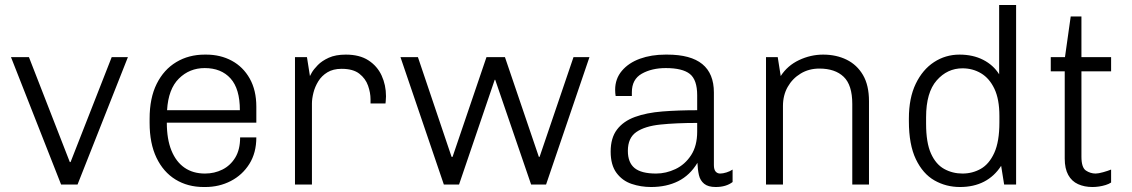

<svg xmlns="http://www.w3.org/2000/svg" viewBox="-20 -740 4538 770"><path d="M225 0 24 -511H96L260 -90H263L428 -511H493L291 0Z M797 10Q733 10 684 -20Q635 -50 607.5 -107.5Q580 -165 580 -247V-264Q580 -347 608.5 -404Q637 -461 687 -491Q737 -521 801 -521H807Q864 -521 909.5 -496.5Q955 -472 981.5 -425Q1008 -378 1008 -312V-248H649Q649 -182 667.5 -136.5Q686 -91 720 -67.5Q754 -44 802 -44Q840 -44 872 -60Q904 -76 923.5 -108Q943 -140 943 -189H1008Q1008 -127 980 -82.5Q952 -38 905.5 -14Q859 10 803 10ZM650 -298H942Q942 -384 904.5 -425.5Q867 -467 801 -467Q740 -467 697.5 -425Q655 -383 650 -298Z M1163 0V-511H1211L1223 -435Q1223 -436 1230.5 -449Q1238 -462 1254.5 -479Q1271 -496 1298.5 -508.5Q1326 -521 1367 -521Q1422 -521 1457.5 -498Q1493 -475 1510.5 -437Q1528 -399 1528 -354Q1528 -344 1527 -335.5Q1526 -327 1526 -325H1466V-342Q1466 -368 1456 -396.5Q1446 -425 1421 -444.5Q1396 -464 1350 -464Q1316 -464 1293 -450Q1270 -436 1256.5 -414Q1243 -392 1237 -368Q1231 -344 1231 -325V0Z M1760 0 1586 -511H1656L1791 -111H1795L1931 -511H2005L2141 -111H2144L2280 -511H2344L2170 0H2110L1966 -420H1964L1821 0Z M2591 10Q2550 10 2513 -2.5Q2476 -15 2452.5 -46.5Q2429 -78 2429 -132Q2429 -187 2454.5 -220.5Q2480 -254 2526.5 -271Q2573 -288 2636.5 -293Q2700 -298 2776 -298V-358Q2776 -420 2746.5 -443.5Q2717 -467 2650 -467Q2594 -467 2554 -444.5Q2514 -422 2514 -370V-355H2449Q2448 -361 2447.5 -367Q2447 -373 2447 -380Q2447 -424 2474 -456Q2501 -488 2546.5 -504.5Q2592 -521 2649 -521H2656Q2750 -521 2796.5 -483Q2843 -445 2843 -369V-78Q2843 -60 2850 -52Q2857 -44 2868 -44Q2879 -44 2893.5 -48.5Q2908 -53 2918 -60V-10Q2905 0 2888 5Q2871 10 2850 10Q2820 10 2804 -3Q2788 -16 2783 -38Q2778 -60 2777 -87Q2747 -37 2700 -13.5Q2653 10 2591 10ZM2611 -44Q2651 -44 2689 -62Q2727 -80 2751.5 -117.5Q2776 -155 2776 -212V-247Q2691 -247 2628.5 -240.5Q2566 -234 2532 -210.5Q2498 -187 2498 -135Q2498 -88 2525 -66Q2552 -44 2611 -44Z M3052 0V-511H3099L3111 -435Q3138 -477 3184.5 -499Q3231 -521 3281 -521Q3334 -521 3375.5 -500.5Q3417 -480 3441 -439Q3465 -398 3465 -334V0H3398V-323Q3398 -399 3363.5 -432Q3329 -465 3266 -465Q3224 -465 3191 -445Q3158 -425 3139 -391.5Q3120 -358 3120 -315V0Z M3830 10Q3774 10 3727.5 -16.5Q3681 -43 3653 -101.5Q3625 -160 3625 -254V-265Q3625 -347 3652.5 -404Q3680 -461 3726 -491Q3772 -521 3828 -521Q3882 -521 3923 -500Q3964 -479 3987 -442V-720H4055V0H4007L3995 -75Q3968 -33 3926.5 -11.5Q3885 10 3830 10ZM3840 -44Q3880 -44 3913.5 -63Q3947 -82 3967.5 -127Q3988 -172 3988 -249V-275Q3988 -342 3968 -384Q3948 -426 3914.5 -446Q3881 -466 3840 -466Q3779 -466 3736.5 -417.5Q3694 -369 3694 -270V-244Q3694 -168 3713.5 -124.5Q3733 -81 3766.5 -62.5Q3800 -44 3840 -44Z M4361 10Q4329 10 4303.5 -1.5Q4278 -13 4264 -38.5Q4250 -64 4250 -104V-454H4194V-511H4251L4274 -674H4317V-511H4436V-454H4317V-112Q4317 -68 4335 -56Q4353 -44 4374 -44Q4385 -44 4404.5 -49.5Q4424 -55 4436 -60V-8Q4427 -2 4414 2Q4401 6 4387.5 8Q4374 10 4361 10Z"/></svg>

Font: Chivo ExtraLight
Style: Regular
Weight: 250
Designer: Hector Gatti
Foundry: Omnibus-Type
Version: Version 2.002